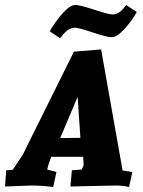

<svg xmlns="http://www.w3.org/2000/svg" viewBox="-43 -743 571 769"><path d="M487 -54 474 6Q448 0 420 0L239 4L245 -61L284 -64L292 -81L290 -115H162L151 -83L146 -64L183 -54L170 6Q125 0 83 0L-23 4L-18 -61L8 -63L48 -123L253 -536L362 -545L448 -60ZM268 -355 198 -190 279 -191ZM256 -632Q231 -632 206 -600L197 -590L156 -618Q181 -660 209.5 -691.5Q238 -723 258 -723Q278 -723 335 -704Q392 -685 408 -685Q434 -685 455 -714L462 -723L505 -695Q485 -659 455 -626.5Q425 -594 405 -594Q385 -594 328.5 -613Q272 -632 256 -632Z"/></svg>

Font: Andada SC
Style: Bold Italic
Weight: 700
Italic angle: -8.29999°
Designer: Carolina Giovagnoli
Foundry: Carolina Giovagnoli
Version: Version 1.003